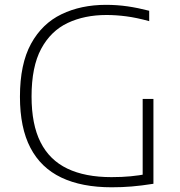

<svg xmlns="http://www.w3.org/2000/svg" viewBox="-20 -769 744 794"><path d="M442 5.5Q318 5.5 233.5 -34.8Q149 -75 105.8 -157.8Q62.5 -240.5 62.5 -369Q62.5 -504 108.2 -587.8Q154 -671.5 234.5 -710.2Q315 -749 418.5 -749Q464 -749 507.2 -742.8Q550.5 -736.5 597 -724.5V-681.5Q544.5 -696 502 -701.5Q459.5 -707 420.5 -707Q329.5 -707 259.8 -674Q190 -641 150.2 -567Q110.5 -493 110.5 -370Q110.5 -254 147.8 -180.5Q185 -107 258.5 -71.8Q332 -36.5 441 -36.5Q485 -36.5 520.5 -40Q556 -43.5 587 -49.5L570 -27.5V-360H614.5V-9Q563.5 -1 524.2 2.2Q485 5.5 442 5.5Z"/></svg>

Font: Encode Sans SemiExpanded ExtraLight
Style: Regular
Weight: 250
Width: 6
Designer: Multiple Designers
Foundry: Impallari Type
Version: Version 3.002